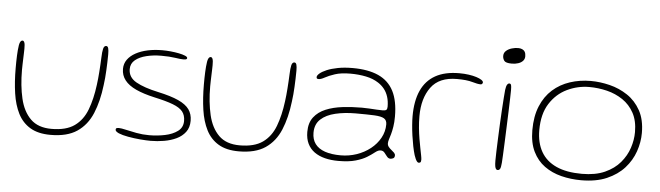

<svg xmlns="http://www.w3.org/2000/svg" viewBox="-44 -798 3433 998"><g transform="rotate(5 1672.0 -299.0)"><path d="M241.5 29Q176.5 29 135.2 4.2Q94 -20.5 71.2 -65.2Q48.5 -110 39.8 -170Q31 -230 31 -301Q31 -317 31.2 -333.8Q31.5 -350.5 32.2 -366.5Q33 -382.5 34 -394.5Q36.5 -425.5 41.5 -436Q46.5 -446.5 54 -446.5Q60 -446.5 63 -440.5Q66 -434.5 66.8 -425Q67.5 -415.5 67.5 -405Q67.5 -397 67 -383.2Q66.5 -369.5 66 -353.5Q65.5 -337.5 65 -322Q64.5 -306.5 64.5 -294.5Q64.5 -212 80 -145.8Q95.5 -79.5 134.5 -41Q173.5 -2.5 243.5 -2.5Q320 -2.5 363.5 -33.5Q407 -64.5 428.2 -120.5Q449.5 -176.5 459 -251.5Q461 -267 462.8 -284.2Q464.5 -301.5 465.8 -319.5Q467 -337.5 468.2 -356.2Q469.5 -375 470 -393.5Q471 -425 475 -440.8Q479 -456.5 490 -456.5Q498 -456.5 501 -446Q504 -435.5 504 -414.5Q504 -393 503.2 -372Q502.5 -351 501.5 -330.8Q500.5 -310.5 498.8 -291Q497 -271.5 494.5 -253Q484.5 -168 458 -104.5Q431.5 -41 379.8 -6Q328 29 241.5 29Z M762.5 14.5Q740 14.5 707.8 11.8Q675.5 9 644.8 3.5Q614 -2 595 -10Q586.5 -14 581.5 -18.2Q576.5 -22.5 576.5 -27.5Q576.5 -34 581 -35.8Q585.5 -37.5 593.5 -37.5Q605 -37.5 629.2 -31.8Q653.5 -26 685.8 -20Q718 -14 752.5 -14Q794 -14 834.2 -22.2Q874.5 -30.5 900.8 -50Q927 -69.5 927 -103.5Q927 -133.5 911.8 -152.5Q896.5 -171.5 860.8 -185.2Q825 -199 762.5 -212.5Q704.5 -225.5 665.5 -243.5Q626.5 -261.5 606.8 -286.8Q587 -312 587 -345.5Q587 -373 602.2 -394.2Q617.5 -415.5 644.5 -430.2Q671.5 -445 706.8 -452.5Q742 -460 782.5 -460Q803.5 -460 826.5 -457.8Q849.5 -455.5 869.5 -451.5Q889.5 -447.5 902 -442.2Q914.5 -437 914.5 -431Q914.5 -428 912.8 -426Q911 -424 907.2 -423Q903.5 -422 897 -422Q880.5 -422 852 -426.5Q823.5 -431 779.5 -431Q738.5 -431 702.5 -422.2Q666.5 -413.5 644.2 -395.2Q622 -377 622 -347.5Q622 -304.5 663.8 -281Q705.5 -257.5 780 -241.5Q847 -227 886.5 -209Q926 -191 943.5 -166.5Q961 -142 961 -107.5Q961 -72 943.2 -48.5Q925.5 -25 896.5 -11.2Q867.5 2.5 832.5 8.5Q797.5 14.5 762.5 14.5Z M1223.5 29Q1158.5 29 1117.2 4.2Q1076 -20.5 1053.2 -65.2Q1030.5 -110 1021.8 -170Q1013 -230 1013 -301Q1013 -317 1013.2 -333.8Q1013.5 -350.5 1014.2 -366.5Q1015 -382.5 1016 -394.5Q1018.5 -425.5 1023.5 -436Q1028.5 -446.5 1036 -446.5Q1042 -446.5 1045 -440.5Q1048 -434.5 1048.8 -425Q1049.5 -415.5 1049.5 -405Q1049.5 -397 1049 -383.2Q1048.5 -369.5 1048 -353.5Q1047.5 -337.5 1047 -322Q1046.5 -306.5 1046.5 -294.5Q1046.5 -212 1062 -145.8Q1077.5 -79.5 1116.5 -41Q1155.5 -2.5 1225.5 -2.5Q1302 -2.5 1345.5 -33.5Q1389 -64.5 1410.2 -120.5Q1431.5 -176.5 1441 -251.5Q1443 -267 1444.8 -284.2Q1446.5 -301.5 1447.8 -319.5Q1449 -337.5 1450.2 -356.2Q1451.5 -375 1452 -393.5Q1453 -425 1457 -440.8Q1461 -456.5 1472 -456.5Q1480 -456.5 1483 -446Q1486 -435.5 1486 -414.5Q1486 -393 1485.2 -372Q1484.5 -351 1483.5 -330.8Q1482.5 -310.5 1480.8 -291Q1479 -271.5 1476.5 -253Q1466.5 -168 1440 -104.5Q1413.5 -41 1361.8 -6Q1310 29 1223.5 29Z M1743.5 33.5Q1705 33.5 1673.2 25.5Q1641.5 17.5 1618.2 0.8Q1595 -16 1582.5 -41.8Q1570 -67.5 1570 -103Q1570 -150.5 1592.8 -180Q1615.5 -209.5 1654.2 -225.5Q1693 -241.5 1741.5 -247.2Q1790 -253 1841.5 -253Q1860.5 -253 1880.8 -251.8Q1901 -250.5 1919 -249.5Q1937 -248.5 1950 -248.5Q1964.5 -248.5 1969.5 -253Q1974.5 -257.5 1974.5 -269.5Q1974.5 -298.5 1967.2 -321.2Q1960 -344 1946.5 -361Q1933 -378 1914.5 -390Q1886.5 -408.5 1848.5 -416.2Q1810.5 -424 1767.5 -424Q1718.5 -424 1686.8 -413.5Q1655 -403 1635.8 -392.2Q1616.5 -381.5 1605 -381.5Q1598.5 -381.5 1596 -383.5Q1593.5 -385.5 1593.5 -391Q1593.5 -399.5 1606 -410.2Q1618.5 -421 1642 -431Q1665.5 -441 1699.5 -447.5Q1733.5 -454 1776 -454Q1857.5 -454 1911 -429.8Q1964.5 -405.5 1990.8 -354.5Q2017 -303.5 2017 -222Q2017 -191.5 2013.2 -168.5Q2009.5 -145.5 2004.8 -129Q2000 -112.5 1996.2 -100.8Q1992.5 -89 1992.5 -80.5Q1992.5 -70 1998.8 -62Q2005 -54 2013.5 -47.5Q2022 -41 2028.2 -34.5Q2034.5 -28 2034.5 -20.5Q2034.5 -9 2026.8 -5.2Q2019 -1.5 2012.5 -1.5Q2001.5 -1.5 1994 -11.2Q1986.5 -21 1978.8 -30.5Q1971 -40 1958.5 -40Q1952 -40 1945.2 -37.2Q1938.5 -34.5 1927 -25.5Q1913.5 -14.5 1891.2 -0.8Q1869 13 1833.5 23.2Q1798 33.5 1743.5 33.5ZM1753.5 3.5Q1796.5 3.5 1836.5 -10.2Q1876.5 -24 1907.8 -48.8Q1939 -73.5 1957.2 -106.5Q1975.5 -139.5 1975.5 -177.5Q1975.5 -199 1960.5 -208Q1945.5 -217 1910 -218.8Q1874.5 -220.5 1812 -220.5Q1754.5 -220.5 1706.8 -209.2Q1659 -198 1630.8 -172Q1602.5 -146 1602.5 -101.5Q1602.5 -66.5 1619.8 -43.2Q1637 -20 1670.8 -8.2Q1704.5 3.5 1753.5 3.5Z M2161 6.5Q2156.5 6.5 2152.2 1.8Q2148 -3 2144 -11.5Q2140 -20 2136.5 -31Q2130.5 -50.5 2125.2 -76.8Q2120 -103 2116 -131.2Q2112 -159.5 2110 -185.8Q2108 -212 2108 -231.5Q2108 -311.5 2132.5 -365.8Q2157 -420 2206.5 -447.8Q2256 -475.5 2331 -475.5Q2357.5 -475.5 2380.2 -472.2Q2403 -469 2420.2 -463.5Q2437.5 -458 2447.2 -451.5Q2457 -445 2457 -438Q2457 -435.5 2455.5 -433Q2454 -430.5 2451.5 -429Q2449 -427.5 2446 -427.5Q2430 -427.5 2401.5 -436Q2373 -444.5 2321 -444.5Q2228.5 -444.5 2186 -386.2Q2143.5 -328 2143.5 -235.5Q2143.5 -203.5 2146.5 -173.8Q2149.5 -144 2154 -117.5Q2158.5 -91 2162.8 -69.5Q2167 -48 2170 -32.8Q2173 -17.5 2173 -10.5Q2173 1 2169 3.8Q2165 6.5 2161 6.5Z M2572.5 8.5Q2568.5 8.5 2564.8 4.8Q2561 1 2559 -9.5Q2557 -20 2557 -39.5Q2557 -57.5 2558 -87.5Q2559 -117.5 2560.5 -154.2Q2562 -191 2563.8 -229.8Q2565.5 -268.5 2567.8 -304.2Q2570 -340 2572 -367.8Q2574 -395.5 2575.5 -410Q2578 -429.5 2583 -437.2Q2588 -445 2594.5 -445Q2601.5 -445 2603.8 -437.8Q2606 -430.5 2606 -412Q2606 -400 2605.2 -370.5Q2604.5 -341 2603 -301.8Q2601.5 -262.5 2600 -220.2Q2598.5 -178 2596.8 -139Q2595 -100 2593.8 -71.2Q2592.5 -42.5 2591.5 -31Q2589.5 -6 2585 1.2Q2580.5 8.5 2572.5 8.5ZM2598 -549Q2566 -549 2558 -560.2Q2550 -571.5 2550 -585Q2550 -601.5 2562 -612Q2574 -622.5 2591.2 -627.5Q2608.5 -632.5 2624 -632.5Q2636 -632.5 2645.2 -628.5Q2654.5 -624.5 2659.5 -615.8Q2664.5 -607 2664.5 -593Q2664.5 -578.5 2655.5 -568.8Q2646.5 -559 2631.2 -554Q2616 -549 2598 -549Z M3009.5 23.5Q2955 23.5 2905.5 11Q2856 -1.5 2817.5 -29.2Q2779 -57 2756.8 -102.5Q2734.5 -148 2734.5 -214Q2734.5 -286.5 2756.5 -339.5Q2778.5 -392.5 2817.2 -427Q2856 -461.5 2907 -478.2Q2958 -495 3015.5 -495Q3064 -495 3114.5 -482.5Q3165 -470 3207.8 -441.5Q3250.5 -413 3276.8 -365.5Q3303 -318 3303 -248.5Q3303 -200 3286.2 -151.8Q3269.5 -103.5 3234 -64Q3198.5 -24.5 3143 -0.5Q3087.5 23.5 3009.5 23.5ZM3010.5 -10Q3081 -10 3130 -32Q3179 -54 3209.2 -89.8Q3239.5 -125.5 3253.2 -167.5Q3267 -209.5 3267 -250Q3267 -309 3244.8 -349.8Q3222.5 -390.5 3185.5 -415.5Q3148.5 -440.5 3103 -451.8Q3057.5 -463 3010.5 -463Q2949.5 -463 2894.5 -436.5Q2839.5 -410 2805 -355.8Q2770.5 -301.5 2770.5 -217.5Q2770.5 -151 2797.2 -104.5Q2824 -58 2877.2 -34Q2930.5 -10 3010.5 -10Z"/></g></svg>

Font: Gluten Thin
Style: Regular
Weight: 100
Designer: Tyler Finck
Foundry: Etcetera Type Company
Version: Version 1.300